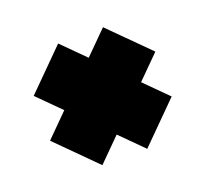

<svg xmlns="http://www.w3.org/2000/svg" viewBox="-74 -607 568 531"><g transform="rotate(-20 210.0 -341.0)"><path d="M144 -162 31 -275 97 -341 31 -407 144 -520 210 -454 276 -520 389 -407 323 -341 389 -275 276 -162 210 -228Z"/></g></svg>

Font: Georama ExtraCondensed Black
Style: Regular
Weight: 900
Width: 2
Designer: Jean-Baptiste Levee
Foundry: Production Type
Version: Version 1.000